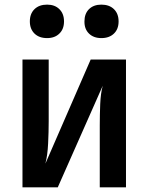

<svg xmlns="http://www.w3.org/2000/svg" viewBox="-20 -806 639 826"><path d="M416 -642.1Q382.8 -642.1 362.8 -661.6Q342.8 -681.2 343.3 -713.9Q343.3 -747.1 362.8 -766.6Q382.8 -786.1 416 -786.1Q450.2 -786.1 470.2 -766.6Q490.2 -747.1 490.2 -713.9Q490.2 -680.7 470.2 -661.6Q450.2 -642.1 416 -642.1ZM182.6 -642.1Q148.4 -642.1 128.4 -661.6Q108.4 -681.2 108.4 -713.9Q108.4 -747.1 128.4 -766.6Q148.4 -786.1 182.6 -786.1Q215.8 -786.1 235.4 -766.6Q255.4 -747.1 255.4 -713.9Q255.4 -680.7 235.4 -661.6Q215.8 -642.1 182.6 -642.1ZM76.7 0V-549.8H189.5V-284.2Q189.5 -239.3 187 -188.5Q184.6 -138.2 175.3 -102.1L370.1 -549.8H522V0H409.2V-267.1Q409.2 -311 411.1 -357.9Q413.1 -404.8 421.9 -437L228.5 0Z"/></svg>

Font: UDEV Gothic 35
Style: Bold
Weight: 700
Version: v2.1.0; ttfautohint (v1.8.4.7-5d5b-dirty) -l 6 -r 45 -G 200 